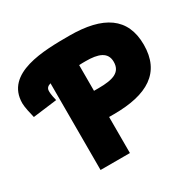

<svg xmlns="http://www.w3.org/2000/svg" viewBox="-173 -897 1102 1093"><g transform="rotate(-30 378.0 -350.5)"><path d="M414 -726C636 -726 756 -648 756 -470C756 -287 631 -212 410 -212H379V25H186V-545C165 -539 156 -528 156 -511C156 -505 155 -490 166 -446L8 -426C1 -454 -10 -501 -10 -526C-10 -724 248 -726 414 -726ZM423 -554C408 -554 391 -554 379 -553V-384H409C506 -384 559 -403 559 -471C559 -536 503 -554 423 -554Z"/></g></svg>

Font: Repo Black
Style: Regular
Weight: 900
Designer: Stefan Peev
Foundry: Context Ltd
Version: Version 1.502